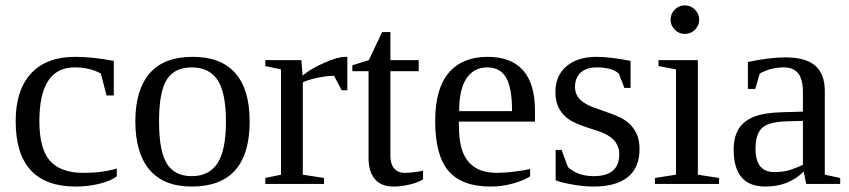

<svg xmlns="http://www.w3.org/2000/svg" viewBox="-20 -682 3149 712"><path d="M413.1 -27.8Q389.2 -10.3 347.2 -0.2Q305.2 9.8 261.2 9.8Q38.1 9.8 38.1 -232.9Q38.1 -347.7 95 -409.4Q151.9 -471.2 257.8 -471.2Q323.7 -471.2 401.9 -456.1V-328.1H375L354 -409.2Q313.5 -432.1 256.8 -432.1Q126 -432.1 126 -232.9Q126 -129.4 165.8 -85.2Q205.6 -41 289.1 -41Q360.4 -41 413.1 -57.1Z M905.8 -231.9Q905.8 9.8 690.9 9.8Q587.4 9.8 534.7 -52.2Q481.9 -114.3 481.9 -231.9Q481.9 -348.1 534.7 -409.7Q587.4 -471.2 694.8 -471.2Q799.3 -471.2 852.5 -410.9Q905.8 -350.6 905.8 -231.9ZM817.9 -231.9Q817.9 -337.4 787.1 -384.8Q756.3 -432.1 690.9 -432.1Q627 -432.1 598.4 -386.7Q569.8 -341.3 569.8 -231.9Q569.8 -121.1 598.9 -75Q627.9 -28.8 690.9 -28.8Q755.4 -28.8 786.6 -76.7Q817.9 -124.5 817.9 -231.9Z M1268.1 -471.2V-347.2H1247.1L1218.8 -400.9Q1194.3 -400.9 1160.9 -394.3Q1127.4 -387.7 1103 -377V-34.2L1181.6 -22V0H963.9V-22L1022 -34.2V-424.8L963.9 -437V-459H1097.7L1102.1 -401.9Q1131.3 -426.3 1181.4 -448.7Q1231.4 -471.2 1260.7 -471.2Z M1439.9 9.8Q1393.1 9.8 1369.9 -18.1Q1346.7 -45.9 1346.7 -96.2V-418H1286.6V-439.9L1347.7 -459L1397 -563H1427.7V-459H1532.7V-418H1427.7V-105Q1427.7 -73.2 1442.1 -57.1Q1456.5 -41 1480 -41Q1508.3 -41 1548.8 -48.8V-17.1Q1531.7 -5.4 1499.5 2.2Q1467.3 9.8 1439.9 9.8Z M1681.6 -231V-222.2Q1681.6 -154.8 1696.5 -117.4Q1711.4 -80.1 1742.4 -60.5Q1773.4 -41 1823.7 -41Q1850.1 -41 1886.2 -45.4Q1922.4 -49.8 1945.8 -55.2V-27.8Q1922.4 -12.7 1882.1 -1.5Q1841.8 9.8 1799.8 9.8Q1692.9 9.8 1643.3 -47.9Q1593.8 -105.5 1593.8 -232.9Q1593.8 -353 1644 -412.1Q1694.3 -471.2 1787.6 -471.2Q1963.9 -471.2 1963.9 -271V-231ZM1787.6 -432.1Q1736.8 -432.1 1709.7 -391.1Q1682.6 -350.1 1682.6 -270H1878.9Q1878.9 -357.4 1856.4 -394.8Q1834 -432.1 1787.6 -432.1Z M2351.6 -128.9Q2351.6 -60.5 2308.3 -25.4Q2265.1 9.8 2180.7 9.8Q2146.5 9.8 2105.2 2.7Q2064 -4.4 2040.5 -13.2V-126H2062.5L2086.4 -62Q2123 -28.8 2181.6 -28.8Q2276.4 -28.8 2276.4 -109.9Q2276.4 -169.4 2201.7 -194.8L2158.2 -209Q2108.9 -225.1 2086.4 -241.7Q2064 -258.3 2051.8 -282.5Q2039.6 -306.6 2039.6 -340.8Q2039.6 -401.4 2080.8 -436.3Q2122.1 -471.2 2192.4 -471.2Q2242.7 -471.2 2318.4 -456.1V-356H2295.4L2274.9 -409.2Q2249 -432.1 2193.4 -432.1Q2153.8 -432.1 2133.1 -412.6Q2112.3 -393.1 2112.3 -359.9Q2112.3 -332 2131.1 -313Q2149.9 -293.9 2188 -281.2Q2259.8 -256.8 2281.7 -245.6Q2303.7 -234.4 2319.1 -218Q2334.5 -201.7 2343 -180.7Q2351.6 -159.7 2351.6 -128.9Z M2572.8 -608.9Q2572.8 -587.4 2557.1 -571.8Q2541.5 -556.2 2519.5 -556.2Q2498 -556.2 2482.4 -571.8Q2466.8 -587.4 2466.8 -608.9Q2466.8 -630.9 2482.4 -646.5Q2498 -662.1 2519.5 -662.1Q2541.5 -662.1 2557.1 -646.5Q2572.8 -630.9 2572.8 -608.9ZM2567.9 -34.2 2646.5 -22V0H2408.7V-22L2486.8 -34.2V-424.8L2421.9 -437V-459H2567.9Z M2892.6 -469.2Q2967.8 -469.2 3003.2 -438.5Q3038.6 -407.7 3038.6 -344.2V-34.2L3095.7 -22V0H2969.7L2960.4 -45.9Q2904.8 9.8 2818.4 9.8Q2700.7 9.8 2700.7 -127Q2700.7 -172.9 2718.5 -202.9Q2736.3 -232.9 2775.4 -248.8Q2814.5 -264.6 2888.7 -266.1L2957.5 -268.1V-339.8Q2957.5 -387.2 2940.2 -409.7Q2922.9 -432.1 2886.7 -432.1Q2837.9 -432.1 2797.4 -409.2L2780.8 -352.1H2753.4V-452.1Q2832.5 -469.2 2892.6 -469.2ZM2957.5 -233.9 2893.6 -231.9Q2828.1 -229.5 2804.9 -206.5Q2781.7 -183.6 2781.7 -129.9Q2781.7 -43.9 2851.6 -43.9Q2884.8 -43.9 2908.9 -51.5Q2933.1 -59.1 2957.5 -70.8Z"/></svg>

Font: Liberation Serif
Style: Regular
Weight: 400
Designer: Steve Matteson
Foundry: Ascender Corporation
Version: Version 2.1.5